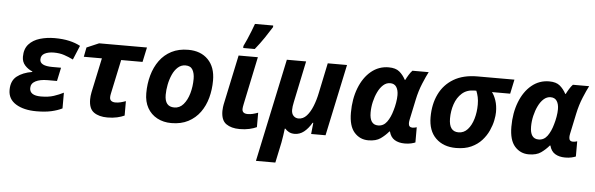

<svg xmlns="http://www.w3.org/2000/svg" viewBox="-58 -1008 4521 1459"><g transform="rotate(5 2202.0 -278.0)"><path d="M236 10Q139 10 79 -27Q19 -64 19 -134Q19 -204 63 -238.5Q107 -273 179 -285V-289Q146 -302 122 -328.5Q98 -355 98 -394Q98 -454 130 -489.5Q162 -525 214.5 -540.5Q267 -556 326 -556Q389 -556 437.5 -545Q486 -534 523 -514L478 -406Q443 -423 408.5 -434.5Q374 -446 330 -446Q288 -446 260 -431.5Q232 -417 232 -385Q232 -336 328 -336H394L372 -233H300Q243 -233 208.5 -215Q174 -197 174 -162Q174 -105 260 -105Q318 -105 358.5 -118.5Q399 -132 432 -149V-29Q396 -11 348.5 -0.5Q301 10 236 10Z M777 10Q713 10 674 -17.5Q635 -45 635 -116Q635 -141 641 -171L697 -434H559L573 -506L666 -546H1031L1007 -434H844L788 -171Q785 -156 785 -145Q785 -126 797 -117.5Q809 -109 828 -109Q848 -109 866.5 -113.5Q885 -118 907 -126V-16Q884 -5 851 2.5Q818 10 777 10Z M1265 10Q1204 10 1156.5 -15.5Q1109 -41 1082.5 -88Q1056 -135 1056 -200Q1056 -272 1074 -336.5Q1092 -401 1128 -450.5Q1164 -500 1218.5 -528Q1273 -556 1346 -556Q1441 -556 1497 -499Q1553 -442 1553 -340Q1553 -271 1536 -208Q1519 -145 1483.5 -96Q1448 -47 1393.5 -18.5Q1339 10 1265 10ZM1277 -110Q1318 -110 1346.5 -143Q1375 -176 1390 -228.5Q1405 -281 1405 -340Q1405 -381 1389.5 -408.5Q1374 -436 1335 -436Q1302 -436 1277 -413.5Q1252 -391 1236 -355Q1220 -319 1212 -278Q1204 -237 1204 -200Q1204 -110 1277 -110Z M1786 10Q1722 10 1683 -17.5Q1644 -45 1644 -116Q1644 -128 1646 -145Q1648 -162 1655 -193L1730 -546H1877L1801 -184Q1795 -156 1795 -144Q1795 -109 1837 -109Q1857 -109 1875.5 -113.5Q1894 -118 1916 -126V-16Q1893 -5 1860 2.5Q1827 10 1786 10ZM1760 -606V-621Q1772 -645 1785.5 -676Q1799 -707 1811.5 -739Q1824 -771 1833 -796H1972V-784Q1948 -745 1917 -699Q1886 -653 1848 -606Z M1931 240 2098 -546H2245L2179 -231Q2171 -194 2171 -170Q2171 -141 2186.5 -125Q2202 -109 2225 -109Q2260 -109 2286.5 -138Q2313 -167 2332 -214.5Q2351 -262 2362 -317L2410 -546H2557L2441 0H2331L2340 -86H2335Q2308 -40 2276 -15Q2244 10 2205 10Q2180 10 2161.5 0Q2143 -10 2133 -23H2128Q2125 0 2121 29.5Q2117 59 2112 84L2079 240Z M2767 10Q2703 10 2660.5 -38Q2618 -86 2618 -188Q2618 -293 2650.5 -376.5Q2683 -460 2741 -508Q2799 -556 2875 -556Q2928 -556 2956.5 -532Q2985 -508 3004 -472H3008Q3016 -489 3029.5 -511Q3043 -533 3056 -546H3180Q3163 -514 3138.5 -455Q3114 -396 3100 -329L3067 -173Q3064 -158 3064 -147Q3064 -115 3094 -115Q3102 -115 3111 -117Q3120 -119 3126 -121V-5Q3115 0 3094 5Q3073 10 3045 10Q2999 10 2968 -9Q2937 -28 2926 -71H2922Q2895 -39 2860.5 -14.5Q2826 10 2767 10ZM2832 -109Q2873 -109 2899 -144.5Q2925 -180 2940 -235Q2948 -261 2953.5 -293Q2959 -325 2959 -351Q2959 -390 2943.5 -413.5Q2928 -437 2896 -437Q2867 -437 2843.5 -416Q2820 -395 2803 -360Q2786 -325 2776.5 -284Q2767 -243 2767 -202Q2767 -109 2832 -109Z M3436 10Q3340 10 3282 -46.5Q3224 -103 3224 -207Q3224 -306 3261 -382.5Q3298 -459 3371 -502.5Q3444 -546 3552 -546H3834L3811 -437H3672Q3690 -415 3703 -376.5Q3716 -338 3716 -288Q3716 -262 3708.5 -224.5Q3701 -187 3682.5 -146Q3664 -105 3632 -69.5Q3600 -34 3552 -12Q3504 10 3436 10ZM3445 -110Q3486 -110 3514.5 -141.5Q3543 -173 3558 -224Q3573 -275 3573 -333Q3573 -365 3567.5 -390Q3562 -415 3553 -437H3539Q3481 -437 3444 -404Q3407 -371 3389.5 -319Q3372 -267 3372 -210Q3372 -110 3445 -110Z M3991 10Q3927 10 3884.5 -38Q3842 -86 3842 -188Q3842 -293 3874.5 -376.5Q3907 -460 3965 -508Q4023 -556 4099 -556Q4152 -556 4180.5 -532Q4209 -508 4228 -472H4232Q4240 -489 4253.5 -511Q4267 -533 4280 -546H4404Q4387 -514 4362.5 -455Q4338 -396 4324 -329L4291 -173Q4288 -158 4288 -147Q4288 -115 4318 -115Q4326 -115 4335 -117Q4344 -119 4350 -121V-5Q4339 0 4318 5Q4297 10 4269 10Q4223 10 4192 -9Q4161 -28 4150 -71H4146Q4119 -39 4084.5 -14.5Q4050 10 3991 10ZM4056 -109Q4097 -109 4123 -144.5Q4149 -180 4164 -235Q4172 -261 4177.5 -293Q4183 -325 4183 -351Q4183 -390 4167.5 -413.5Q4152 -437 4120 -437Q4091 -437 4067.5 -416Q4044 -395 4027 -360Q4010 -325 4000.5 -284Q3991 -243 3991 -202Q3991 -109 4056 -109Z"/></g></svg>

Font: Noto IKEA Latin
Style: Bold Italic
Weight: 700
Italic angle: -12°
Designer: Monotype Design Team
Foundry: Monotype Imaging Inc.
Version: Version 1.0